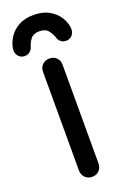

<svg xmlns="http://www.w3.org/2000/svg" viewBox="-220 -1031 720 1098"><g transform="rotate(-20 139.5 -482.5)"><path d="M140 10Q114 10 97 -7Q80 -24 80 -50V-651Q80 -677 97 -693.5Q114 -710 140 -710Q166 -710 182.5 -693.5Q199 -677 199 -651V-50Q199 -24 182.5 -7Q166 10 140 10ZM139 -975Q195 -975 233 -953.5Q271 -932 292 -899Q313 -866 316 -830Q318 -805 303 -788.5Q288 -772 266 -772Q250 -772 238 -780Q226 -788 220 -801Q210 -832 193 -854Q176 -876 139 -876Q103 -876 86 -854.5Q69 -833 61 -803Q55 -789 42.5 -780Q30 -771 13 -771Q-9 -771 -24 -787.5Q-39 -804 -37 -829Q-33 -864 -12 -898Q9 -932 47 -953.5Q85 -975 139 -975Z"/></g></svg>

Font: National Park SemiBold
Style: Regular
Weight: 600
Designer: Andrea Herstowski, Ben Hoepner
Version: Version 1.009